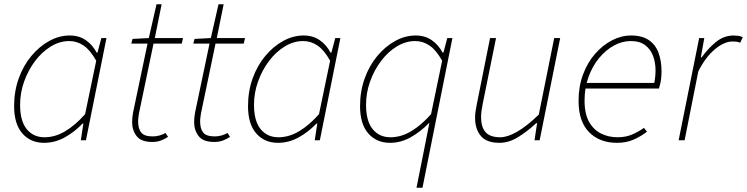

<svg xmlns="http://www.w3.org/2000/svg" viewBox="-20 -656 3494 898"><path d="M186 12Q123 12 84.5 -32Q46 -76 46 -160Q46 -229 67.5 -289Q89 -349 126.5 -394Q164 -439 210.5 -464.5Q257 -490 306 -490Q350 -490 381.5 -468Q413 -446 432 -410H436L454 -478H478L382 0H358L370 -78H366Q329 -39 283 -13.5Q237 12 186 12ZM188 -14Q238 -14 285.5 -42.5Q333 -71 378 -122L430 -372Q402 -422 371 -443Q340 -464 304 -464Q259 -464 217.5 -438.5Q176 -413 144 -370.5Q112 -328 93 -275Q74 -222 74 -166Q74 -90 105 -52Q136 -14 188 -14Z M692 8Q640 8 619 -19.5Q598 -47 598 -84Q598 -96 599 -106Q600 -116 602 -128L670 -452H594L600 -474L676 -478L712 -636H736L704 -478H836L830 -452H698L630 -126Q629 -117 627.5 -108Q626 -99 626 -88Q626 -54 640.5 -36Q655 -18 694 -18Q711 -18 726.5 -22.5Q742 -27 754 -34L766 -16Q753 -7 734.5 0.5Q716 8 692 8Z M982 8Q930 8 909 -19.5Q888 -47 888 -84Q888 -96 889 -106Q890 -116 892 -128L960 -452H884L890 -474L966 -478L1002 -636H1026L994 -478H1126L1120 -452H988L920 -126Q919 -117 917.5 -108Q916 -99 916 -88Q916 -54 930.5 -36Q945 -18 984 -18Q1001 -18 1016.5 -22.5Q1032 -27 1044 -34L1056 -16Q1043 -7 1024.5 0.5Q1006 8 982 8Z M1280 12Q1217 12 1178.5 -32Q1140 -76 1140 -160Q1140 -229 1161.5 -289Q1183 -349 1220.5 -394Q1258 -439 1304.5 -464.5Q1351 -490 1400 -490Q1444 -490 1475.5 -468Q1507 -446 1526 -410H1530L1548 -478H1572L1476 0H1452L1464 -78H1460Q1423 -39 1377 -13.5Q1331 12 1280 12ZM1282 -14Q1332 -14 1379.5 -42.5Q1427 -71 1472 -122L1524 -372Q1496 -422 1465 -443Q1434 -464 1398 -464Q1353 -464 1311.5 -438.5Q1270 -413 1238 -370.5Q1206 -328 1187 -275Q1168 -222 1168 -166Q1168 -90 1199 -52Q1230 -14 1282 -14Z M1928 222 1964 42 1988 -80H1986Q1947 -40 1901 -14Q1855 12 1804 12Q1741 12 1702.5 -32Q1664 -76 1664 -160Q1664 -229 1685.5 -289Q1707 -349 1744.5 -394Q1782 -439 1828.5 -464.5Q1875 -490 1924 -490Q1968 -490 1999.5 -468Q2031 -446 2050 -410H2054L2072 -478H2096L1956 222ZM1806 -14Q1856 -14 1903.5 -42.5Q1951 -71 1996 -122L2048 -372Q2020 -422 1989 -443Q1958 -464 1922 -464Q1877 -464 1835.5 -438.5Q1794 -413 1762 -370.5Q1730 -328 1711 -275Q1692 -222 1692 -166Q1692 -90 1723 -52Q1754 -14 1806 -14Z M2316 12Q2255 12 2228.5 -20.5Q2202 -53 2202 -104Q2202 -122 2204 -134.5Q2206 -147 2210 -168L2272 -478H2300L2238 -172Q2234 -150 2232 -136.5Q2230 -123 2230 -108Q2230 -62 2251 -38Q2272 -14 2320 -14Q2353 -14 2398 -39.5Q2443 -65 2500 -120L2572 -478H2600L2504 0H2480L2492 -80H2488Q2446 -41 2403 -14.5Q2360 12 2316 12Z M2866 12Q2784 12 2735 -38Q2686 -88 2686 -184Q2686 -252 2707 -308Q2728 -364 2763.5 -404.5Q2799 -445 2842.5 -467.5Q2886 -490 2932 -490Q2983 -490 3014.5 -468.5Q3046 -447 3060 -409Q3074 -371 3074 -322Q3074 -306 3072.5 -291.5Q3071 -277 3068 -264.5Q3065 -252 3062 -242H2710L2716 -268H3040Q3043 -283 3044.5 -297.5Q3046 -312 3046 -328Q3046 -362 3035 -393Q3024 -424 2998.5 -444Q2973 -464 2930 -464Q2890 -464 2851.5 -443Q2813 -422 2782 -384.5Q2751 -347 2732.5 -296Q2714 -245 2714 -186Q2714 -123 2735.5 -85.5Q2757 -48 2792 -31Q2827 -14 2868 -14Q2906 -14 2935.5 -26.5Q2965 -39 2992 -58L3006 -40Q2979 -19 2944.5 -3.5Q2910 12 2866 12Z M3154 0 3250 -478H3274L3258 -388H3262Q3292 -430 3329 -460Q3366 -490 3412 -490Q3421 -490 3432.5 -488.5Q3444 -487 3454 -482L3442 -456Q3436 -459 3428 -460.5Q3420 -462 3406 -462Q3367 -462 3323 -425Q3279 -388 3246 -322L3182 0Z"/></svg>

Font: Source Sans 3
Style: Italic
Weight: 200
Italic angle: -11°
Designer: Paul D. Hunt
Foundry: Adobe
Version: Version 3.046;hotconv 1.0.118;makeotfexe 2.5.65603